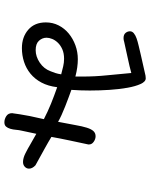

<svg xmlns="http://www.w3.org/2000/svg" viewBox="72 -618 662 845"><g transform="rotate(90 402.5 -195.0)"><path d="M164.1 -411.1Q155.3 -408.2 147.5 -408.2Q131.8 -408.2 124.5 -417Q117.2 -425.8 117.2 -436.5Q117.2 -446.3 126 -453.6Q134.8 -460.9 148.9 -465.8Q163.1 -470.7 182.1 -475.1Q201.2 -479.5 221.7 -484.4L312.5 -504.9Q317.4 -505.9 324.2 -505.9Q338.9 -505.9 349.1 -483.4Q359.4 -460.9 365.7 -425.8Q372.1 -390.6 375 -346.7Q377.9 -302.7 377.9 -259.8Q377.9 -217.8 375 -178.7Q388.7 -173.8 408.2 -166.5Q427.7 -159.2 447.8 -151.4Q467.8 -143.6 485.8 -135.3Q503.9 -127 515.6 -120.1Q524.4 -164.1 529.8 -195.3Q535.2 -226.6 541.5 -246.6Q547.9 -266.6 556.6 -275.9Q565.4 -285.2 579.1 -285.2Q591.8 -285.2 603.5 -276.9Q615.2 -268.6 615.2 -256.8V-252.9Q606.4 -211.9 597.7 -170.9Q588.9 -129.9 582 -90.8Q593.8 -84 605 -77.1Q616.2 -70.3 630.9 -62.5L707 -20.5Q721.7 -6.8 721.7 7.8Q721.7 18.6 713.4 26.4Q705.1 34.2 692.4 34.2Q674.8 34.2 652.8 22.9Q630.9 11.7 618.2 3.9L568.4 -24.4L554.7 40Q551.8 51.8 550.8 64.9Q549.8 78.1 546.4 89.8Q543 101.6 536.6 108.9Q530.3 116.2 517.6 116.2Q503.9 116.2 490.7 107.9Q477.5 99.6 477.5 82Q477.5 84 482.4 48.8Q487.3 13.7 503.9 -57.6Q469.7 -75.2 436 -88.9Q402.3 -102.5 363.3 -116.2Q358.4 -76.2 342.8 -46.9Q327.1 -17.6 303.7 1.5Q280.3 20.5 251.5 29.8Q222.7 39.1 191.4 39.1Q142.6 39.1 110.4 11.2Q78.1 -16.6 78.1 -66.4Q78.1 -96.7 91.3 -122.6Q104.5 -148.4 127 -167Q149.4 -185.5 178.7 -196.3Q208 -207 240.2 -207Q275.4 -207 316.4 -196.3V-227.5Q316.4 -283.2 311 -334.5Q305.7 -385.7 300.8 -442.4Q292 -439.5 270.5 -434.6Q249 -429.7 226.6 -424.8ZM293 -86.9Q296.9 -95.7 300.8 -107.9Q304.7 -120.1 306.6 -133.8Q288.1 -138.7 271.5 -142.6Q254.9 -146.5 238.3 -146.5Q213.9 -146.5 196.3 -138.7Q178.7 -130.9 167.5 -119.1Q156.2 -107.4 150.9 -94.2Q145.5 -81.1 145.5 -69.3Q145.5 -50.8 158.7 -36.1Q171.9 -21.5 200.2 -21.5Q228.5 -21.5 255.4 -39.6Q282.2 -57.6 293 -86.9Z"/></g></svg>

Font: Hi Melody
Style: Regular
Weight: 400
Designer: YoonDesign Inc.
Foundry: YoonDesign Inc.
Version: Version 3.00